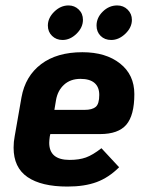

<svg xmlns="http://www.w3.org/2000/svg" viewBox="-20 -674 533 706"><path d="M163 -172Q161 -156 161 -149Q161 -86 236 -86Q271 -86 296 -95Q321 -104 353 -129L418 -59Q380 -21 335.5 -4.5Q291 12 228 12Q132 12 81 -23Q30 -58 30 -131Q30 -153 34 -173L59 -316Q73 -394 131 -438Q189 -482 283 -482Q369 -482 421.5 -440.5Q474 -399 474 -328Q474 -250 444.5 -215.5Q415 -181 348 -181H165ZM186 -306 180 -270H291Q319 -270 332 -281Q345 -292 345 -325Q345 -354 327.5 -369Q310 -384 276 -384Q239 -384 215.5 -362.5Q192 -341 186 -306ZM156 -580Q156 -608 179.5 -631Q203 -654 232 -654Q254 -654 269.5 -639Q285 -624 285 -601Q285 -573 261.5 -550Q238 -527 210 -527Q187 -527 171.5 -542Q156 -557 156 -580ZM335 -580Q335 -609 358 -631.5Q381 -654 411 -654Q434 -654 449.5 -638.5Q465 -623 465 -601Q465 -573 441 -550Q417 -527 389 -527Q365 -527 350 -542Q335 -557 335 -580Z"/></svg>

Font: KoHo
Style: Bold Italic
Weight: 700
Italic angle: -10°
Version: Version 1.000; ttfautohint (v1.6)